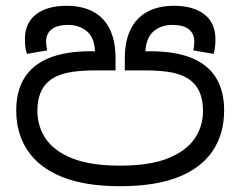

<svg xmlns="http://www.w3.org/2000/svg" viewBox="-20 -632 830 663"><path d="M394 11Q274 11 194.5 -21Q115 -53 75.5 -112Q36 -171 36 -251Q36 -317 64 -362.5Q92 -408 149 -431.5Q206 -455 292 -455H315L308 -452Q307 -501 280.5 -523.5Q254 -546 215 -546Q178 -546 158.5 -531Q139 -516 139 -487Q139 -482 140.5 -472.5Q142 -463 143 -458L73 -446Q69 -458 67.5 -470.5Q66 -483 66 -496Q66 -553 104.5 -582.5Q143 -612 210 -612Q264 -612 302 -591.5Q340 -571 359.5 -530.5Q379 -490 379 -430V-389H314Q247 -389 209 -380Q171 -371 148 -351Q129 -335 119 -309.5Q109 -284 109 -249Q109 -196 138 -153Q167 -110 230 -85Q293 -60 395 -60Q496 -60 559 -85Q622 -110 651.5 -152.5Q681 -195 681 -249Q681 -284 671 -309.5Q661 -335 642 -351Q619 -371 581 -380Q543 -389 475 -389H411V-430Q411 -490 431 -530.5Q451 -571 489 -591.5Q527 -612 581 -612Q647 -612 685.5 -582.5Q724 -553 724 -496Q724 -483 722.5 -470.5Q721 -458 718 -446L647 -458Q649 -463 650 -472.5Q651 -482 651 -487Q651 -516 632 -531Q613 -546 575 -546Q536 -546 510 -523.5Q484 -501 482 -452L478 -455H498Q586 -455 642.5 -431.5Q699 -408 726.5 -362.5Q754 -317 754 -251Q754 -170 714.5 -111Q675 -52 595.5 -20.5Q516 11 394 11Z"/></svg>

Font: hexsinhala15
Style: Book
Weight: 400
Designer: Jelle Bosma - Monotype Design Team
Foundry: Monotype Imaging Inc.
Version: Version 2.003